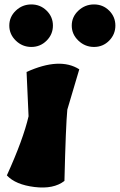

<svg xmlns="http://www.w3.org/2000/svg" viewBox="-20 -848 541 867"><path d="M22 -732.5Q22 -772 51.5 -800Q81 -828 121.5 -828Q162 -828 190.5 -800Q219 -772 219 -732.5Q219 -693 190.5 -664.5Q162 -636 121.5 -636Q81 -636 51.5 -664.5Q22 -693 22 -732.5ZM501 -732.5Q501 -693 473 -664.5Q445 -636 404.5 -636Q364 -636 334 -664.5Q304 -693 304 -732.5Q304 -772 334 -800Q364 -828 404.5 -828Q445 -828 473 -800Q501 -772 501 -732.5ZM109 -323 100 -523Q250 -591 338 -535L284 -353Q277 -281 271 -31Q222 7 136 -3.5Q50 -14 11 -56Q85 -219 109 -323Z"/></svg>

Font: Tillana ExtraBold
Style: Regular
Weight: 800
Designer: Lipi Raval (Devanagari, Latin), Jonny Pinhorn (Latin)
Foundry: Indian Type Foundry
Version: Version 2.003;PS 1.0;hotconv 1.0.79;makeotf.lib2.5.61930; tt